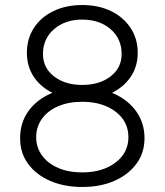

<svg xmlns="http://www.w3.org/2000/svg" viewBox="-20 -732 655 764"><path d="M307 12Q235 12 179 -12.5Q123 -37 91.5 -80.5Q60 -124 60 -182Q60 -242 91.5 -287.5Q123 -333 179 -358.5Q235 -384 307 -384Q380 -384 435.5 -358.5Q491 -333 523 -287.5Q555 -242 555 -182Q555 -124 523 -80.5Q491 -37 435.5 -12.5Q380 12 307 12ZM307 -46Q388 -46 439.5 -85Q491 -124 491 -186Q491 -249 439.5 -288Q388 -327 307 -327Q253 -327 212 -309.5Q171 -292 147.5 -260Q124 -228 124 -186Q124 -145 147.5 -113Q171 -81 212 -63.5Q253 -46 307 -46ZM307 -337Q243 -337 193 -360.5Q143 -384 115 -425.5Q87 -467 87 -522Q87 -578 115 -621Q143 -664 193 -688Q243 -712 307 -712Q372 -712 421.5 -688Q471 -664 499.5 -621Q528 -578 528 -522Q528 -467 499.5 -425.5Q471 -384 421.5 -360.5Q372 -337 307 -337ZM307 -394Q376 -394 420 -428Q464 -462 464 -517Q464 -578 420 -616Q376 -654 307 -654Q239 -654 195 -616Q151 -578 151 -517Q151 -462 195 -428Q239 -394 307 -394Z"/></svg>

Font: Figtree Light Light
Style: Regular
Weight: 300
Version: Version 2.001;gftools[0.9.30]